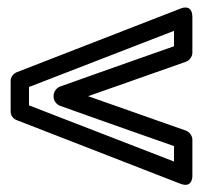

<svg xmlns="http://www.w3.org/2000/svg" viewBox="-20 -594 553 523"><path d="M59 -307V-357L454 -510V-468L278 -406L143 -358C133 -354 126 -343 126 -334V-330C126 -319 135 -309 143 -306L278 -258L454 -196V-154ZM9 -290C9 -280 15 -271 25 -267L470 -94C507 -79 504 -117 504 -117V-214C504 -223 497 -234 487 -238L294 -306L220 -332L294 -358L487 -426C495 -429 504 -439 504 -450V-547C504 -587 470 -570 470 -570L25 -397C16 -393 9 -384 9 -374Z"/></svg>

Font: Falling Sky
Style: Ou
Weight: 400
Designer: Paul D. Hunt
Foundry: Adobe Systems Incorporated
Version: Version 1.02